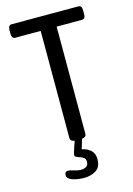

<svg xmlns="http://www.w3.org/2000/svg" viewBox="-135 -768 723 1045"><g transform="rotate(-15 227.0 -245.0)"><path d="M435 -670V-654Q435 -638 430.5 -631Q426 -624 415 -624H273V-20Q273 -2 249 1L232 56Q263 62 282 80Q301 98 301 129Q301 175 272 192.5Q243 210 206 210Q169 210 140 200Q111 190 111 171Q111 149 130 149Q138 149 153 154Q182 163 201 163Q217 163 229.5 155.5Q242 148 242 128Q242 113 233 106Q224 99 208 94Q196 90 190 86.5Q184 83 184 76Q184 69 196 33L207 1Q183 -2 183 -20V-624H39Q20 -624 20 -654V-670Q20 -700 39 -700H415Q426 -700 430.5 -693Q435 -686 435 -670Z"/></g></svg>

Font: Asap Condensed
Style: Regular
Weight: 400
Designer: Pablo Cosgaya
Foundry: Omnibus-Type
Version: Version 1.010; ttfautohint (v1.8)